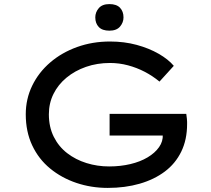

<svg xmlns="http://www.w3.org/2000/svg" viewBox="-20 -909 1034 939"><path d="M507 10Q426 10 353.5 -14.5Q281 -39 225 -85Q169 -131 137.5 -198Q106 -265 106 -350Q106 -425 137.5 -490Q169 -555 225.5 -603.5Q282 -652 357 -679Q432 -706 518 -706Q588 -706 648.5 -689.5Q709 -673 756 -646Q803 -619 830 -587L760 -510Q726 -538 687.5 -558Q649 -578 606 -589.5Q563 -601 518 -601Q455 -601 400.5 -582Q346 -563 305 -529Q264 -495 241.5 -449.5Q219 -404 219 -350Q219 -288 243 -240Q267 -192 308.5 -160Q350 -128 403 -111.5Q456 -95 514 -95Q569 -95 617.5 -106.5Q666 -118 702 -139.5Q738 -161 758 -189.5Q778 -218 776 -251L775 -266L791 -246H516V-352H891Q893 -338 894 -328.5Q895 -319 895 -313Q895 -307 895 -302Q895 -226 866.5 -167.5Q838 -109 786 -70Q734 -31 663 -10.5Q592 10 507 10ZM515 -759Q480 -759 463 -777Q446 -795 446 -824Q446 -849 463 -869Q480 -889 515 -889Q550 -889 567 -871Q584 -853 584 -824Q584 -799 567 -779Q550 -759 515 -759Z"/></svg>

Font: Lexend Peta
Style: Regular
Weight: 400
Designer: Bonnie Shaver-Troup, Thomas Jockin
Foundry: Lexend
Version: Version 1.007